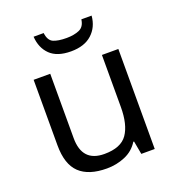

<svg xmlns="http://www.w3.org/2000/svg" viewBox="-135 -849 889 967"><g transform="rotate(-20 309.0 -365.0)"><path d="M533 -536V0H461L448 -71H444Q418 -29 372 -9.5Q326 10 274 10Q177 10 128 -36.5Q79 -83 79 -185V-536H168V-191Q168 -63 287 -63Q376 -63 410.5 -113Q445 -163 445 -257V-536ZM464 -740Q459 -680 418.5 -643Q378 -606 306 -606Q232 -606 194.5 -642.5Q157 -679 153 -740H207Q212 -699 237 -688Q262 -677 308 -677Q347 -677 375.5 -689Q404 -701 409 -740Z"/></g></svg>

Font: Noto Sans Tagbanwa
Style: Regular
Weight: 400
Designer: Monotype Design Team
Foundry: Monotype Imaging Inc.
Version: Version 2.001; ttfautohint (v1.8.4.7-5d5b)